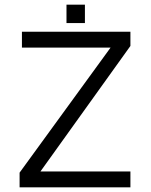

<svg xmlns="http://www.w3.org/2000/svg" viewBox="-20 -803 649 823"><path d="M64 0V-63L478 -632L492 -599H74V-667H539V-606L134 -41L125 -68H539V0ZM265 -704V-783H344V-704Z"/></svg>

Font: Maven Pro VF Beta
Style: Regular
Weight: 400
Designer: Joe Prince
Foundry: Joe Prince
Version: Version 2.002